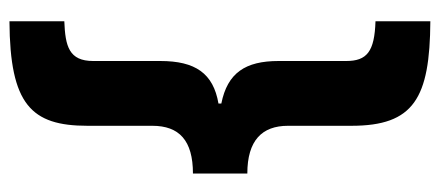

<svg xmlns="http://www.w3.org/2000/svg" viewBox="-282 -481 930 406"><g transform="rotate(-90 183.0 -278.0)"><path d="M341 167V51C277 49 257 33 257 -11V-154C257 -224 232 -262 167 -275V-281C231 -292 257 -330 257 -404V-546C257 -597 288 -605 341 -607V-723C165 -722 120 -677 120 -558V-421C120 -364 89 -335 19 -335V-220C89 -220 120 -189 120 -134V0C120 132 178 166 341 167Z"/></g></svg>

Font: Noto Sans Khmer UI ExtraCondensed ExtraBold
Style: Regular
Weight: 800
Width: 2
Designer: Danh Hong and the Monotype Design Team
Foundry: Monotype Imaging Inc.
Version: Version 2.002